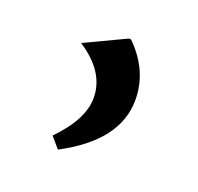

<svg xmlns="http://www.w3.org/2000/svg" viewBox="-64 -204 424 411"><g transform="rotate(20 148.5 1.5)"><path d="M166 -135.7H170.9Q224.1 -83.5 224.1 -16.6Q224.1 76.7 104.5 139.6L83.5 115.2Q138.7 59.1 138.7 9.8Q138.7 -49.3 73.2 -91.8Z"/></g></svg>

Font: Nova Round
Style: Book
Weight: 400
Version: Version 2.000